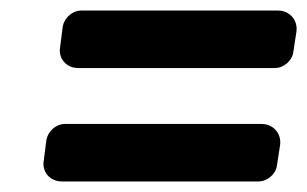

<svg xmlns="http://www.w3.org/2000/svg" viewBox="-20 -509 582 364"><path d="M536 -410 542 -449C545 -471 529 -489 507 -489H134C117 -489 102 -475 99 -459L94 -420C90 -398 106 -380 128 -380H501C518 -380 534 -394 536 -410ZM505 -195 511 -234C514 -256 498 -274 476 -274H103C86 -274 71 -260 68 -244L63 -205C59 -183 75 -165 97 -165H470C487 -165 503 -179 505 -195Z"/></svg>

Font: Trueno
Style: RoundBdIt
Weight: 700
Designer: Julieta Ulanovsky, Jasper
Foundry: Julieta Ulanovsky, Cannot Into Space Fonts
Version: Version 3.001